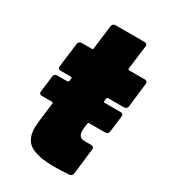

<svg xmlns="http://www.w3.org/2000/svg" viewBox="-166 -744 737 832"><g transform="rotate(30 202.0 -328.0)"><path d="M358 -235H277Q271 -235 271 -229L268 -208Q267 -203 267 -194Q267 -158 297 -158H333Q339 -158 342.5 -154Q346 -150 345 -143L330 -15Q328 -1 314 1Q275 4 240 4Q160 4 121 -18.5Q82 -41 82 -102Q82 -110 84 -130L96 -229Q98 -235 91 -235H40Q33 -235 29.5 -239Q26 -243 27 -250L37 -330Q38 -337 42 -341Q46 -345 53 -345H104Q106 -345 108.5 -346.5Q111 -348 111 -351L113 -364Q113 -370 108 -370H56Q49 -370 45.5 -374Q42 -378 43 -385L58 -505Q59 -512 63.5 -516Q68 -520 75 -520H126Q132 -520 132 -526L147 -645Q148 -652 152.5 -656Q157 -660 163 -660H309Q316 -660 319.5 -656Q323 -652 322 -645L307 -526Q307 -520 312 -520H392Q398 -520 401.5 -516Q405 -512 404 -505L390 -385Q389 -378 384.5 -374Q380 -370 373 -370H294Q289 -370 287 -364L286 -351Q285 -349 286.5 -347Q288 -345 291 -345H371Q378 -345 381.5 -341Q385 -337 384 -330L374 -250Q373 -243 368.5 -239Q364 -235 358 -235Z"/></g></svg>

Font: Barlow Black
Style: Italic
Weight: 900
Italic angle: -7°
Designer: Jeremy Tribby
Foundry: Tribby Type
Version: Version 1.408